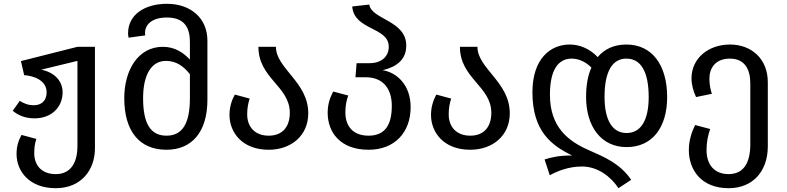

<svg xmlns="http://www.w3.org/2000/svg" viewBox="-20 -773 4136 1009"><path d="M47 -191C72 -169 111 -151 161 -151C252 -151 309 -211 309 -288C309 -343 272 -391 197 -407L387 -453V-5C387 71 359 142 273 142C202 142 160 99 160 32C160 5 163 -20 171 -43L93 -64C76 -33 67 -2 67 36C67 127 134 216 273 216C406 216 479 121 479 6V-527H387L90 -452L107 -378C155 -375 225 -352 225 -288C225 -246 200 -220 158 -220C124 -220 104 -231 84 -243Z M633 -257C633 -87 710 14 855 14C988 14 1070 -79 1070 -249V-559C1070 -679 981 -753 857 -753C742 -753 653 -697 653 -598C653 -589 654 -582 656 -575L743 -587C742 -594 742 -596 742 -599C742 -646 781 -681 857 -681C952 -681 978 -624 978 -553V-460C943 -497 898 -527 836 -527C704 -527 633 -402 633 -257ZM732 -257C732 -384 778 -453 852 -453C906 -453 945 -425 978 -383V-257C978 -123 938 -60 855 -60C772 -60 732 -122 732 -257Z M1392 14C1509 14 1600 -59 1600 -178C1600 -342 1430 -413 1430 -527H1338C1338 -361 1503 -320 1503 -180C1503 -113 1470 -60 1392 -60C1321 -60 1279 -105 1279 -172C1279 -203 1284 -231 1292 -255L1214 -276C1197 -245 1186 -209 1186 -169C1186 -77 1253 14 1392 14Z M1702 -180C1702 -78 1768 14 1917 14C2055 14 2138 -78 2138 -210C2138 -326 2066 -392 1991 -404C2066 -422 2115 -461 2115 -533C2115 -667 1931 -670 1921 -749L1831 -739C1841 -612 2023 -633 2023 -527C2023 -479 1988 -441 1922 -441H1854L1848 -367H1902C1998 -367 2039 -301 2039 -217C2039 -123 2008 -60 1917 -60C1836 -60 1795 -109 1795 -182C1795 -218 1801 -246 1810 -271L1731 -292C1713 -258 1702 -224 1702 -180Z M2451 14C2568 14 2659 -59 2659 -178C2659 -342 2489 -413 2489 -527H2397C2397 -361 2562 -320 2562 -180C2562 -113 2529 -60 2451 -60C2380 -60 2338 -105 2338 -172C2338 -203 2343 -231 2351 -255L2273 -276C2256 -245 2245 -209 2245 -169C2245 -77 2312 14 2451 14Z M2987 44C2921 44 2878 53 2842 65L2869 148C2912 125 2969 102 3039 102C3122 102 3192 157 3230 216L3297 172C3238 85 3153 51 3074 16C2967 -31 2870 -104 2870 -275C2870 -433 2933 -465 2984 -465C3015 -465 3053 -453 3088 -418C3069 -376 3060 -324 3060 -264C3060 -108 3139 0 3273 0C3408 0 3486 -103 3486 -263C3486 -431 3407 -539 3272 -539C3208 -539 3157 -516 3121 -473C3078 -518 3025 -539 2974 -539C2873 -539 2778 -465 2778 -288C2778 -84 2878 -8 2987 44ZM3157 -264C3157 -401 3200 -465 3272 -465C3345 -465 3389 -401 3389 -263C3389 -138 3346 -74 3273 -74C3200 -74 3157 -138 3157 -264Z M3600 16C3600 117 3663 216 3809 216C3940 216 4015 123 4015 -4V-341C4015 -463 3930 -539 3816 -539C3704 -539 3614 -468 3614 -361C3614 -328 3624 -292 3638 -263L3721 -280C3714 -302 3708 -328 3708 -360C3708 -412 3737 -465 3816 -465C3894 -465 3923 -408 3923 -335V-15C3923 75 3893 142 3809 142C3733 142 3693 91 3693 16C3693 -28 3701 -63 3712 -95L3633 -116C3615 -80 3600 -34 3600 16Z"/></svg>

Font: FiraGO Unicode
Style: Regular
Weight: 400
Designer: bBox Type
Foundry: bBox Type GmbH
Version: Version 1.001;PS 001.001;hotconv 1.0.88;makeotf.lib2.5.64775